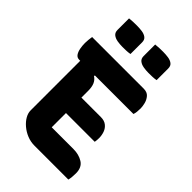

<svg xmlns="http://www.w3.org/2000/svg" viewBox="-272 -1040 1143 1143"><g transform="rotate(45 300.0 -468.5)"><path d="M35 -700H469Q499 -700 514 -682.5Q529 -665 534.5 -642.5Q540 -620 540 -604Q540 -588 538.5 -574.5Q537 -561 533 -550H76Q58 -550 48 -564.5Q38 -579 34 -601Q30 -623 30 -645Q30 -658 31.5 -672Q33 -686 35 -700ZM190 -400H409Q438 -400 456 -386Q474 -372 482 -350Q490 -328 490 -304Q490 -297 489.5 -291Q489 -285 488.5 -280Q488 -275 487 -270H190ZM250 0Q217 0 187.5 -12Q158 -24 134.5 -44Q111 -64 98 -87Q85 -110 85 -132Q85 -176 85 -220Q85 -264 85 -308.5Q85 -353 85 -397Q85 -441 85 -485Q85 -529 85 -573H216L207 -544Q227 -531 236 -510Q245 -489 245 -457Q245 -419 245 -380.5Q245 -342 245 -303.5Q245 -265 245 -226.5Q245 -188 245 -150H428Q474 -150 507.5 -129Q541 -108 541 -58Q541 -42 539.5 -26.5Q538 -11 535 0ZM112 -934Q128 -936 145.5 -936.5Q163 -937 176 -937Q198 -937 219 -934Q240 -931 254 -920.5Q268 -910 268 -888V-790Q252 -787 234.5 -786.5Q217 -786 203 -786Q182 -786 161 -789.5Q140 -793 126 -804Q112 -815 112 -837ZM332 -934Q348 -936 365.5 -936.5Q383 -937 396 -937Q418 -937 439 -934Q460 -931 474 -920.5Q488 -910 488 -888V-790Q472 -787 454.5 -786.5Q437 -786 423 -786Q402 -786 381 -789.5Q360 -793 346 -804Q332 -815 332 -837Z"/></g></svg>

Font: Recursive Monospace Casual ExtraBold
Style: Regular
Weight: 800
Version: Version 1.047